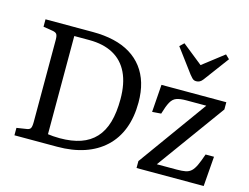

<svg xmlns="http://www.w3.org/2000/svg" viewBox="-104 -951 1458 1124"><g transform="rotate(15 625.0 -389.0)"><path d="M62 0V-45L120 -54Q139 -56 145 -66.5Q151 -77 151 -105V-602Q151 -627 144.5 -636.5Q138 -646 118 -649L62 -658V-703H349Q419 -703 476.5 -689.5Q534 -676 578 -649Q622 -622 652.5 -582Q683 -542 698.5 -490Q714 -438 714 -373Q714 -284 687.5 -214.5Q661 -145 609.5 -97Q558 -49 485.5 -24.5Q413 0 321 0ZM322 -52Q395 -52 448.5 -70.5Q502 -89 537.5 -127.5Q573 -166 590 -225Q607 -284 607 -365Q607 -459 576.5 -523Q546 -587 486.5 -619.5Q427 -652 341 -652H250V-57Q261 -55 282 -53.5Q303 -52 322 -52ZM802 0V-42L1102 -458H981Q943 -458 921.5 -450Q900 -442 886.5 -417.5Q873 -393 859 -345L805 -341L817 -508H1210V-464L911 -52H1032Q1064 -52 1084.5 -56Q1105 -60 1119 -73Q1133 -86 1145 -111.5Q1157 -137 1172 -181H1223L1209 0ZM1008 -581Q1001 -581 995 -583Q989 -585 982.5 -591.5Q976 -598 967 -609L859 -754L884 -778L1008 -679L1136 -778L1160 -755L1047 -603Q1038 -591 1028.5 -586Q1019 -581 1008 -581Z"/></g></svg>

Font: Literata 18pt
Style: Regular
Weight: 400
Designer: Latin by Veronika Burian and Jose Scaglione. Greek by Irene Vlachou. Cyrillic by Vera Evstafieva.
Foundry: TypeTogether
Version: Version 3.103;gftools[0.9.29]